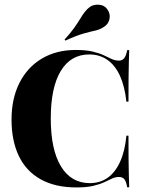

<svg xmlns="http://www.w3.org/2000/svg" viewBox="-20 -798 619 829"><path d="M310.5 11.3Q217.7 11.3 154.8 -24.2Q91.9 -59.7 60.9 -125.4Q29.8 -191.1 29.8 -281.5Q29.8 -372.6 64.1 -440.3Q98.4 -508.1 160.9 -545.2Q223.4 -582.3 307.3 -582.3Q350.8 -582.3 379.8 -575.4Q408.9 -568.5 428.2 -559.3Q447.6 -550 462.5 -543.1Q477.4 -536.3 494.4 -536.3Q508.1 -536.3 516.5 -547.2Q525 -558.1 529 -581.5H537.9Q537.1 -558.1 536.3 -529.8Q535.5 -501.6 535.1 -460.9Q534.7 -420.2 534.7 -358.9H525.8Q518.5 -425.8 497.6 -471.4Q476.6 -516.9 443.1 -539.9Q409.7 -562.9 365.3 -562.9Q285.5 -562.9 242.3 -491.5Q199.2 -420.2 199.2 -286.3Q199.2 -152.4 243.1 -79.8Q287.1 -7.3 367.7 -7.3Q411.3 -7.3 444.4 -30.2Q477.4 -53.2 498.4 -99.2Q519.4 -145.2 525.8 -212.1H534.7Q534.7 -152.4 535.1 -111.7Q535.5 -71 536.3 -42.3Q537.1 -13.7 537.9 10.5H529Q525 -14.5 516.9 -24.2Q508.9 -33.9 493.5 -33.9Q478.2 -33.9 463.7 -27Q449.2 -20.2 430.2 -11.3Q411.3 -2.4 382.7 4.4Q354 11.3 310.5 11.3ZM262.1 -622.6 258.9 -627.4Q284.7 -655.6 300.4 -677.8Q316.1 -700 326.2 -716.9Q336.3 -733.9 346 -746.4Q355.6 -758.9 368.5 -768.5Q385.5 -779.8 409.3 -777.4Q433.1 -775 446 -754Q457.3 -735.5 452.4 -714.5Q447.6 -693.5 428.2 -681.5Q411.3 -670.2 390.3 -665.7Q369.4 -661.3 339.5 -652.8Q309.7 -644.4 262.1 -622.6Z"/></svg>

Font: Playfair 144pt SemiCondensed Black
Style: Regular
Weight: 900
Width: 4
Designer: Claus Eggers Sørensen
Foundry: Claus Eggers Sørensen
Version: Version 2.203